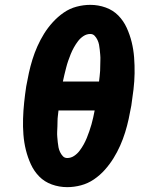

<svg xmlns="http://www.w3.org/2000/svg" viewBox="-20 -763 640 791"><path d="M257 8Q224 8 193.5 -3Q163 -14 141.5 -36Q120 -58 107 -86.5Q94 -115 86.5 -145.5Q79 -176 76.5 -208.5Q74 -241 75 -274Q76 -307 79.5 -340.5Q83 -374 88 -407Q93 -435 99 -462.5Q105 -490 113.5 -517.5Q122 -545 134 -572Q146 -599 161.5 -624Q177 -649 197.5 -671.5Q218 -694 242.5 -711Q267 -728 295.5 -735.5Q324 -743 352 -743Q385 -743 415.5 -732Q446 -721 467.5 -699Q489 -677 502 -648.5Q515 -620 522.5 -589.5Q530 -559 532.5 -526.5Q535 -494 534.5 -461Q534 -428 530 -394.5Q526 -361 521 -328Q516 -300 510 -272.5Q504 -245 495.5 -217.5Q487 -190 475 -163Q463 -136 447.5 -111Q432 -86 412 -63.5Q392 -41 367 -24Q342 -7 313.5 0.5Q285 8 257 8ZM239 -427H388Q389 -438 390.5 -449Q392 -460 392.5 -471Q393 -482 393 -493Q393 -504 393.5 -515Q394 -526 393 -536.5Q392 -547 391 -558Q390 -569 388 -579Q386 -589 381.5 -598.5Q377 -608 370 -615.5Q363 -623 352 -623Q337 -623 324 -614.5Q311 -606 301.5 -593.5Q292 -581 284.5 -567.5Q277 -554 271.5 -540.5Q266 -527 261 -512.5Q256 -498 252.5 -484Q249 -470 245.5 -456Q242 -442 239 -427ZM257 -112Q272 -112 285 -120.5Q298 -129 307.5 -141.5Q317 -154 324.5 -167.5Q332 -181 337.5 -194.5Q343 -208 348 -222.5Q353 -237 357 -251Q361 -265 364 -279Q367 -293 370 -308H221Q220 -297 218.5 -286Q217 -275 217 -264Q217 -253 216.5 -242Q216 -231 215.5 -220Q215 -209 216 -198.5Q217 -188 218 -177Q219 -166 221 -156Q223 -146 227.5 -136.5Q232 -127 239 -119.5Q246 -112 257 -112Z"/></svg>

Font: Iosevka Heavy Extended
Style: Italic
Weight: 900
Width: 7
Italic angle: -9°
Monospace: yes
Designer: Belleve Invis
Foundry: Belleve Invis
Version: Version 32.5.0; ttfautohint (v1.8.4)